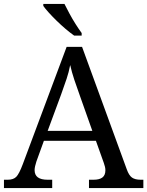

<svg xmlns="http://www.w3.org/2000/svg" viewBox="-20 -951 745 971"><path d="M0 0V-42H19Q48 -42 62.5 -57Q77 -72 95 -120L317 -714H395L621 -95Q632 -64 647.5 -53Q663 -42 692 -42H705V0H430V-42H453Q483 -42 498 -53.5Q513 -65 513 -90Q513 -98 511 -107Q509 -116 505 -127L465 -239H202L164 -134Q160 -122 157.5 -110.5Q155 -99 155 -91Q155 -66 171.5 -54Q188 -42 221 -42H244V0ZM221 -289H447L385 -464Q369 -508 356 -547Q343 -586 335 -622Q328 -586 317 -553Q306 -520 289 -473ZM355 -771Q335 -785 312 -804.5Q289 -824 266.5 -846Q244 -868 226 -888Q208 -908 199 -921V-931H306Q317 -909 331.5 -882Q346 -855 362.5 -829Q379 -803 393 -784V-771Z"/></svg>

Font: Noto Serif Khojki
Style: Regular
Weight: 400
Designer: Juan Bruce
Version: Version 2.002